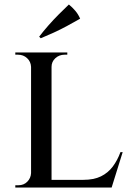

<svg xmlns="http://www.w3.org/2000/svg" viewBox="-20 -833 580 853"><path d="M209 -600V0H118V-600ZM466 -34 473 0H207V-34ZM525 -157 476 0H317L350 -34Q397 -34 428.5 -49.5Q460 -65 481 -93Q502 -121 515 -157ZM120 -64 131 0H48V-10Q48 -10 54.5 -10Q61 -10 62 -10Q86 -10 101.5 -26Q117 -42 118 -64ZM206 -536V-600H279V-590Q278 -590 272.5 -590Q267 -590 267 -590Q243 -590 226 -574.5Q209 -559 209 -536ZM120 -536H118Q117 -559 100.5 -574.5Q84 -590 60 -590Q60 -590 54 -590Q48 -590 48 -590V-600H120ZM154 -670Q173 -695 195.5 -720.5Q218 -746 241.5 -769.5Q265 -793 286 -813Q302 -800 315 -784.5Q328 -769 336 -750Q308 -734 278.5 -718Q249 -702 219.5 -688.5Q190 -675 161 -663Z"/></svg>

Font: Cinzel Eorzea
Style: Regular
Weight: 500
Designer: Natanael Gama
Version: Version 2.000